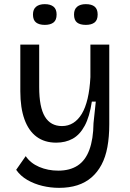

<svg xmlns="http://www.w3.org/2000/svg" viewBox="-20 -732 625 926"><path d="M265 174Q224 174 184.5 164.5Q145 155 112 136Q79 117 58 87L104 21Q127 55 169 73Q211 91 261 91Q317 91 354.5 66.5Q392 42 411 -9.5Q430 -61 431 -138L442 -242H423Q412 -169 388.5 -125.5Q365 -82 330.5 -63Q296 -44 251 -44Q195 -44 156.5 -72.5Q118 -101 98 -156.5Q78 -212 78 -292V-517H169V-312Q169 -215 196.5 -169.5Q224 -124 279 -124Q309 -124 333 -139Q357 -154 374.5 -183Q392 -212 402.5 -256.5Q413 -301 416 -360V-517H507V-133Q507 -72 498 -23Q489 26 469.5 62.5Q450 99 421 124Q392 149 353 161.5Q314 174 265 174ZM394 -612Q366 -612 351.5 -623.5Q337 -635 337 -662Q337 -687 352 -699.5Q367 -712 394 -712Q422 -712 436.5 -700Q451 -688 451 -662Q451 -635 436 -623.5Q421 -612 394 -612ZM196 -612Q169 -612 154 -623.5Q139 -635 139 -662Q139 -687 154 -699.5Q169 -712 196 -712Q223 -712 238 -700Q253 -688 253 -662Q253 -635 238 -623.5Q223 -612 196 -612Z"/></svg>

Font: Bricolage Grotesque
Style: Regular
Weight: 400
Designer: Mathieu Triay
Foundry: Atelier Triay
Version: Version 1.001;gftools[0.9.33.dev8+g029e19f]